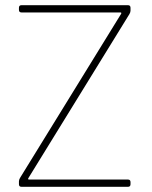

<svg xmlns="http://www.w3.org/2000/svg" viewBox="-20 -720 584 740"><path d="M53 -10V-21Q53 -27 57 -34L447 -667Q449 -672 444 -672H63Q53 -672 53 -682V-690Q53 -700 63 -700H473Q483 -700 483 -690V-679Q483 -673 479 -666L89 -33Q87 -28 92 -28H473Q483 -28 483 -18V-10Q483 0 473 0H63Q53 0 53 -10Z"/></svg>

Font: Barlow GEO Thin
Style: Regular
Weight: 100
Designer: Jeremy Tribby
Foundry: Tribby Type
Version: Version 1.408